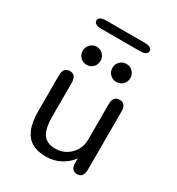

<svg xmlns="http://www.w3.org/2000/svg" viewBox="-197 -959 1013 1096"><g transform="rotate(30 309.5 -411.5)"><path d="M146 -481Q188 -481 188 -427V-205.5Q188 -126 213 -90.5Q238 -55 294 -55Q333.5 -55 364.5 -74Q395.5 -93 413.5 -124Q431.5 -155 431.5 -191.5V-427Q431.5 -481 474 -481Q516 -481 516 -427V-45Q516 9 474 9Q440.5 9 434 -28.5L433.5 -71.5Q408 -35.5 365.5 -12.2Q323 11 269 11Q216.5 11 179.5 -9Q142.5 -29 123 -74Q103.5 -119 103.5 -193.5V-427Q103.5 -481 146 -481ZM209.5 -559Q185 -559 168 -576Q151 -593 151 -618Q151 -643 168 -660.2Q185 -677.5 209.5 -677.5Q234 -677.5 251 -660.2Q268 -643 268 -618Q268 -593 251 -576Q234 -559 209.5 -559ZM405.5 -559Q380.5 -559 363.5 -576Q346.5 -593 346.5 -618Q346.5 -643 363.5 -660.2Q380.5 -677.5 405.5 -677.5Q430 -677.5 447.2 -660.2Q464.5 -643 464.5 -618Q464.5 -593 447.2 -576Q430 -559 405.5 -559ZM132 -806.5Q132 -819.5 144 -826.8Q156 -834 181 -834H434Q459 -834 471 -826.8Q483 -819.5 483 -806.5Q483 -794 471 -786.5Q459 -779 434 -779H181Q156 -779 144 -786.5Q132 -794 132 -806.5Z"/></g></svg>

Font: Sono ExtraLight Monospace
Style: Regular
Weight: 400
Version: Version 2.112